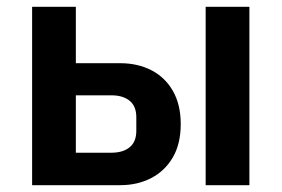

<svg xmlns="http://www.w3.org/2000/svg" viewBox="-20 -542 824 562"><path d="M74 0V-522H202V-357H332Q383 -357 423 -336.5Q463 -316 486 -276Q509 -236 509 -179Q509 -121 486 -81.5Q463 -42 423 -21Q383 0 332 0ZM202 -95H306Q340 -95 359.5 -111Q379 -127 379 -159V-199Q379 -231 359.5 -247Q340 -263 306 -263H202ZM582 0V-522H710V0Z"/></svg>

Font: IBM Plex Sans SemiBold
Style: Regular
Weight: 600
Designer: Mike Abbink, Paul van der Laan, Pieter van Rosmalen
Foundry: Bold Monday
Version: Version 3.201